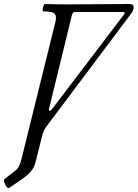

<svg xmlns="http://www.w3.org/2000/svg" viewBox="-60 -677 689 961"><path d="M-13 263Q-20 267 -27.5 257.5Q-35 248 -38.5 235.5Q-42 223 -37 219L18 176Q29 168 36.5 151.5Q44 135 49 113L217 -566Q224 -592 215.5 -606Q207 -620 157 -620Q153 -620 153.5 -629.5Q154 -639 158 -648Q162 -657 166 -657Q194 -656 221 -655.5Q248 -655 275 -655Q354 -655 432 -656Q510 -657 588 -657Q609 -657 609 -641Q609 -627 598 -611L171 -42Q166 -35 160.5 -24Q155 -13 150 6L117 138Q106 181 55 216ZM189 -122Q191 -122 194 -124.5Q197 -127 203 -134L561 -605Q564 -608 564 -612Q564 -617 555 -617H314Q305 -617 300 -602L187 -139Q184 -129 185.5 -125.5Q187 -122 189 -122Z"/></svg>

Font: Junicode Two Beta Condensed
Style: Italic
Weight: 400
Width: 3
Italic angle: -9°
Version: Version 1.053; ttfautohint (v1.8.4)